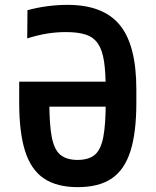

<svg xmlns="http://www.w3.org/2000/svg" viewBox="-20 -760 640 790"><path d="M300 10Q214 10 161 -25.5Q108 -61 83.5 -137.5Q59 -214 59 -337V-424H471V-321H172L183 -348V-341Q183 -248 193 -196Q203 -144 228.5 -123Q254 -102 299 -102Q345 -102 370 -123Q395 -144 405 -196Q415 -248 415 -341V-389Q415 -462 408 -508Q401 -554 383 -580.5Q365 -607 333 -617.5Q301 -628 252 -628Q212 -628 174.5 -622Q137 -616 92 -602L93 -718Q133 -729 175 -734.5Q217 -740 258 -740Q405 -740 473 -657Q541 -574 541 -393V-337Q541 -214 516.5 -137.5Q492 -61 439.5 -25.5Q387 10 300 10Z"/></svg>

Font: M PLUS Code Latin Expanded SemiBold
Style: Regular
Weight: 600
Width: 7
Designer: Coji Morishita
Foundry: UNDERFOREST DESIGN
Version: Version 1.002; ttfautohint (v1.8.3)